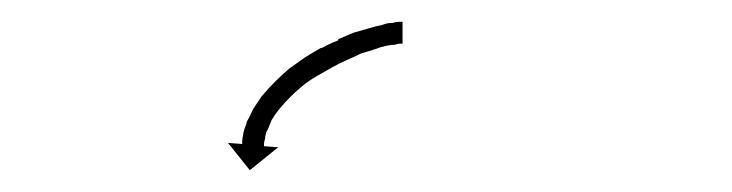

<svg xmlns="http://www.w3.org/2000/svg" viewBox="-20 -575 671 176"><path d="M347 -535Q347 -535 347 -535Q347 -535 347 -535Q347 -535 347 -535Q347 -535 347 -535Q345 -535 342 -534Q342 -534 342 -534Q342 -534 342 -534Q342 -534 342 -534Q342 -534 342 -534Q339 -534 334 -533Q334 -533 334 -533Q334 -533 334 -533Q334 -533 334 -533Q334 -533 334 -533Q329 -532 324 -530Q324 -530 324 -530Q324 -530 324 -530Q324 -530 324 -530Q324 -530 324 -530Q318 -528 311 -526Q311 -526 311 -526Q311 -526 311 -526Q311 -526 311 -526Q311 -526 311 -526Q305 -523 298 -520Q298 -520 298 -520Q298 -520 298 -520Q298 -520 298 -520Q298 -520 298 -520Q291 -517 284 -513Q284 -513 284 -513Q284 -513 284 -513Q284 -513 284 -513Q284 -513 284 -513Q277 -509 270 -505Q270 -505 270 -505Q270 -505 270 -505Q270 -505 270 -505Q270 -505 270 -505Q263 -501 257 -496Q257 -496 257 -496Q257 -496 257 -496Q257 -496 257 -496Q257 -496 257 -496Q251 -491 246 -486Q246 -486 246 -486Q246 -486 246 -486Q246 -486 246 -486Q246 -486 246 -486Q241 -481 236 -475Q236 -475 236 -475Q236 -475 236 -475Q236 -475 236 -475Q236 -475 236 -475Q232 -470 229 -465Q229 -465 229 -465Q229 -465 229 -465Q229 -465 229 -465Q229 -465 229 -465Q227 -460 225 -455Q225 -455 225 -455Q225 -455 225 -455Q225 -456 225 -456Q225 -456 225 -456Q223 -451 223 -448Q223 -448 223 -448Q223 -448 223 -448Q223 -448 223 -448Q223 -448 223 -448Q222 -445 222 -443Q222 -443 222 -443Q222 -443 222 -443Q222 -443 222 -443Q222 -443 222 -443Q222 -442 222 -441L235 -440L209 -419L189 -444L202 -443Q202 -444 202 -445Q202 -445 202 -445Q202 -445 202 -445Q202 -445 202 -445Q202 -445 202 -445Q202 -448 203 -452Q203 -452 203 -452Q203 -452 203 -452Q203 -452 203 -452.5Q203 -453 203 -453Q204 -457 206 -462Q206 -462 206 -462Q206 -462 206 -463Q206 -463 206 -463Q206 -463 206 -463Q209 -468 212 -475Q212 -475 212 -475Q212 -475 212 -475Q212 -475 212 -475Q212 -475 212 -475Q216 -481 220 -487Q220 -487 220 -487Q220 -487 221 -488Q221 -488 221 -488Q221 -488 221 -488Q226 -494 232 -500Q232 -500 232 -500Q232 -500 232 -500Q232 -500 232 -500Q232 -500 232 -500Q238 -506 245 -512Q245 -512 245 -512Q245 -512 245 -512Q245 -512 245 -512Q245 -512 245 -512Q252 -517 259 -522Q259 -522 259 -522Q259 -522 259 -522Q259 -522 259 -522Q259 -522 259 -522Q267 -527 274 -531Q274 -531 274 -531Q274 -531 274 -531Q274 -531 274.5 -531Q275 -531 275 -531Q282 -535 290 -538Q290 -538 290 -538.5Q290 -539 290 -539Q290 -539 290 -539Q290 -539 290 -539Q297 -542 304 -545Q304 -545 304 -545Q304 -545 304 -545Q304 -545 304 -545Q304 -545 304 -545Q311 -547 318 -549Q318 -549 318 -549Q318 -549 318 -549Q318 -549 318 -549Q318 -549 318 -549Q324 -551 330 -552Q330 -552 330 -552Q330 -552 330 -552Q330 -552 330 -552Q330 -552 330 -552Q335 -554 339 -554Q339 -554 339 -554Q339 -554 340 -554Q340 -554 340 -554Q340 -554 340 -554Q343 -555 346 -555Q346 -555 346 -555Q346 -555 346 -555Q346 -555 346.5 -555Q347 -555 347 -555Q348 -555 349 -555V-535Q348 -535 347 -535Z"/></svg>

Font: FRB American Cursive Just Arrows Thin
Style: Italic
Weight: 100
Italic angle: -25°
Version: Version 2.0;Modular Font Editor K font №1